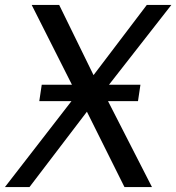

<svg xmlns="http://www.w3.org/2000/svg" viewBox="-40 -762 718 782"><path d="M130 -417 120 -350H251L-20 0H80L314 -307L467 0H579L400 -350H522L532 -417H404L658 -742H558L341 -456L201 -742H89L253 -417Z"/></svg>

Font: Cheyenne Sans
Style: Italic
Weight: 400
Italic angle: -8.13011°
Designer: The Public Sans project authors (U.S. Web Design System), Libre Franklin designed by Pablo Impallari and Rodrigo Fuenzal
Foundry: The Cheyenne Sans Project Authors
Version: Version 2.007